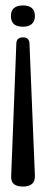

<svg xmlns="http://www.w3.org/2000/svg" viewBox="-20 -686 203 704"><path d="M108 -627Q108 -609 97 -598.5Q86 -588 64 -588Q20 -588 20 -627Q20 -666 64 -666Q108 -666 108 -627ZM108 -41Q109 -2 64 -2Q21 -2 21 -36V-41L40 -529Q42 -549 64 -549Q86 -549 88 -529Z"/></svg>

Font: Jura
Style: Regular
Weight: 400
Designer: Ed Merritt
Foundry: Ten by Twenty
Version: Version 1.007